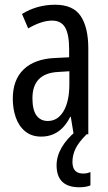

<svg xmlns="http://www.w3.org/2000/svg" viewBox="-20 -567 456 811"><path d="M213 -547Q289 -547 321 -499Q353 -451 353 -362V0H291L279 -74H277Q235 10 154 10Q113 10 86 -12.5Q59 -35 46.5 -71.5Q34 -108 34 -150Q34 -230 80 -274Q126 -318 211 -322L272 -325V-360Q272 -422 255 -451Q238 -480 200 -480Q156 -480 99 -447L73 -508Q136 -547 213 -547ZM225 -263Q117 -257 117 -152Q117 -103 134 -79.5Q151 -56 182 -56Q224 -56 248.5 -97.5Q273 -139 273 -212V-266ZM286 117Q286 166 331 166Q342 166 349.5 164Q357 162 362 160V216Q344 224 315 224Q219 224 219 131Q219 93 240.5 56Q262 19 300 -12L346 0Q312 34 299 61Q286 88 286 117Z"/></svg>

Font: Noto Sans ExtraCondensed
Style: Regular
Weight: 400
Width: 2
Designer: Monotype Design Team
Foundry: Monotype Imaging Inc.
Version: Version 2.013; ttfautohint (v1.8.4.7-5d5b)